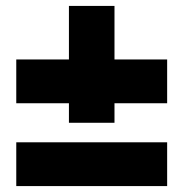

<svg xmlns="http://www.w3.org/2000/svg" viewBox="-20 -685 620 649"><path d="M35 -56V-204H545V-56ZM213 -270V-336H35V-484H213V-665H367V-484H545V-336H367V-270Z"/></svg>

Font: Golos Text
Style: Bold
Weight: 700
Designer: A.Korolkova, Vitaly Kuzmin
Foundry: ParaType Ltd
Version: Version 2.004